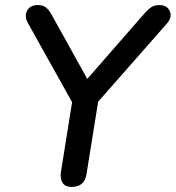

<svg xmlns="http://www.w3.org/2000/svg" viewBox="-20 -732 695 759"><path d="M263 7Q238 7 227.5 -9Q217 -25 221 -53L265 -328L92 -638Q75 -667 87 -689.5Q99 -712 130 -712Q149 -712 160.5 -703.5Q172 -695 184 -674L325 -420L553 -681Q568 -698 580.5 -705Q593 -712 611 -712Q640 -712 651 -688Q662 -664 639 -638L368 -330L322 -44Q314 7 263 7Z"/></svg>

Font: Nunito SemiBold
Style: Italic
Weight: 600
Italic angle: -9°
Designer: Vernon Adams
Foundry: Vernon Adams
Version: Version 3.601; ttfautohint (v1.8.2.53-6de2)